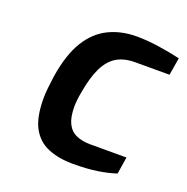

<svg xmlns="http://www.w3.org/2000/svg" viewBox="-104 -640 725 743"><g transform="rotate(20 259.0 -268.0)"><path d="M272 6Q214 6 170 -12Q126 -30 102.5 -73Q79 -116 79 -194Q79 -212 81.5 -236.5Q84 -261 88 -289Q103 -382 137 -437Q171 -492 222 -517Q273 -542 337 -542Q379 -542 427 -535Q475 -528 518 -518L506 -446H364Q320 -446 289.5 -428Q259 -410 239.5 -370.5Q220 -331 209 -267Q205 -246 203.5 -230.5Q202 -215 202 -205Q202 -161 214.5 -135.5Q227 -110 251.5 -99Q276 -88 311 -88H459L448 -18Q415 -7 372.5 -0.5Q330 6 272 6Z"/></g></svg>

Font: Exo Thin SemiBold
Style: Italic
Weight: 600
Italic angle: -9°
Version: Version 2.000